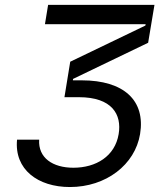

<svg xmlns="http://www.w3.org/2000/svg" viewBox="-20 -747 645 777"><path d="M49 -181.8C37.3 -61.1 133.5 9.9 262.8 9.9C409.1 9.9 526.3 -80.3 546.9 -204.5C569.2 -340.2 481.9 -421.9 310.4 -421.9H274.9L275.6 -427.6L579.5 -573.9L605.1 -727.3H174.7L161.9 -649.1H569.6L568.2 -643.5L264.2 -497.2L240.8 -353.7H299C433.9 -353.7 473.4 -283.4 460.2 -204.5C445.3 -114.3 368.3 -68.2 277 -68.2C193.5 -68.2 133.9 -108 138.5 -181.8Z"/></svg>

Font: Riot Sans 2.0
Style: Italic
Weight: 400
Italic angle: -9.39999°
Designer: Rasmus Andersson
Foundry: rsms
Version: Version 3.006;hotconv 1.0.109;makeotfexe 2.5.65596